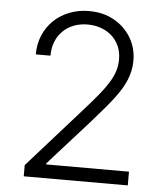

<svg xmlns="http://www.w3.org/2000/svg" viewBox="-53 -784 715 831"><g transform="rotate(5 305.0 -368.5)"><path d="M318.5 -315.7Q353.7 -355.1 378.2 -385.3Q402.7 -415.5 418.1 -441.2Q433.6 -467 440.7 -490.6Q447.8 -514.2 447.8 -540.1Q447.8 -572.4 436.3 -598Q424.7 -623.6 404.7 -641.5Q384.6 -659.4 357.4 -669Q330.3 -678.6 299.4 -678.6Q266.3 -678.6 239 -667.8Q211.6 -657 191.9 -637.4Q172.2 -617.9 161.4 -590.6Q150.6 -563.2 150.6 -530.2H87Q87 -576 103.3 -614Q119.7 -652 148.3 -679.3Q176.8 -706.7 216.1 -721.9Q255.3 -737.2 301.1 -737.2Q362.2 -737.2 409.4 -710.9Q432.9 -697.8 451.5 -679.9Q470.2 -661.9 483.3 -640.1Q496.4 -618.3 503.4 -593Q510.3 -567.8 510.3 -540.1Q510.3 -516.7 505.7 -495.6Q501.1 -474.4 492.9 -454.7Q484.7 -435 473.4 -416.4Q462 -397.7 448.2 -378.9Q431.1 -355.5 407.5 -327.8Q383.9 -300.1 353.7 -265.6L173.3 -64.3V-59.7H533V0H81V-48.7Z"/></g></svg>

Font: Inter P Light
Style: Regular
Weight: 300
Designer: Rasmus Andersson
Foundry: rsms
Version: Version 3.018;git-588b23468